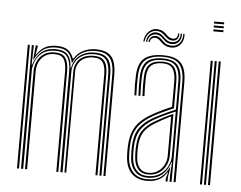

<svg xmlns="http://www.w3.org/2000/svg" viewBox="-54 -856 1166 928"><g transform="rotate(5 528.5 -392.0)"><path d="M479.8 0V-490Q479.8 -525 471.8 -549.1Q463.8 -573.2 444 -585.8Q424.2 -598.2 388.8 -598.2Q349.2 -598.2 321.9 -580.8Q294.5 -563.2 281.8 -531.5H279.8Q272.8 -567.2 253.9 -582.8Q235 -598.2 198.8 -598.2Q157.8 -598.2 133.8 -579.8Q109.8 -561.2 95 -531.8H92.5L99.2 -600H109V-593L102.2 -556H104.5Q121.8 -582 144.1 -594.2Q166.5 -606.5 200.2 -606.5Q233 -606.5 252.5 -594.1Q272 -581.8 283 -552.2H285.8Q301.8 -578.8 329 -592.6Q356.2 -606.5 390.2 -606.5Q428.8 -606.5 450.4 -593Q472 -579.5 480.8 -553.6Q489.5 -527.8 489.5 -490.5V0ZM60.5 0V-600H70.2V0ZM99.5 0V-476.5Q99.5 -500.2 109.5 -522.6Q119.5 -545 140.4 -559.6Q161.2 -574.2 193.2 -574.2Q233.2 -574.2 247.1 -551.6Q261 -529 261 -489V0H251.2V-489Q251.2 -524.8 239.5 -545.4Q227.8 -566 192.5 -566Q165.8 -566 147.2 -553.5Q128.8 -541 119.1 -520.6Q109.5 -500.2 109.5 -476.8V0ZM80 0V-600H89.8L87.5 -505.2H89.8Q100.5 -542.5 126.1 -566.4Q151.8 -590.2 196.2 -590.2Q236.8 -590.2 255.2 -570.4Q273.8 -550.5 276.2 -505.2H278.2Q286.2 -547.8 316 -569.1Q345.8 -590.5 386.2 -590.2Q419 -590.2 437.2 -578.5Q455.5 -566.8 462.8 -544.4Q470 -522 470 -489.8V0H460.2V-489.5Q460.2 -534.5 444.6 -558.4Q429 -582.2 384.8 -582.2Q351.8 -582.2 328.8 -569.4Q305.8 -556.5 293.6 -535.1Q281.5 -513.8 281.5 -488.5V0H270.8V-489.5Q270.8 -534.5 254.9 -558.4Q239 -582.2 194.8 -582.2Q155.8 -582.2 132.9 -564.4Q110 -546.5 100.2 -521.8Q90.5 -497 90.5 -476.5V0ZM290.8 0V-488.8Q290.8 -514.2 301.5 -533.5Q312.2 -552.8 332.9 -563.5Q353.5 -574.2 383.2 -574.2Q410 -574.2 424.6 -564Q439.2 -553.8 445 -534.8Q450.8 -515.8 450.8 -489V0H441V-489Q441 -526.2 428.6 -546.1Q416.2 -566 382.2 -566Q356 -566 337.5 -556.1Q319 -546.2 309.2 -528.9Q299.5 -511.5 299.5 -489V0Z M820.2 0V-484.8Q820.2 -543.2 797.4 -570.9Q774.5 -598.5 717.2 -598.5Q662.5 -598.5 634.2 -576.2Q606 -554 603.8 -497Q602.8 -474.2 603 -450Q603.2 -425.8 604.5 -401.2H595Q593.5 -427 593.2 -451Q593 -475 594 -497.2Q596.2 -557 626 -581.6Q655.8 -606.2 717.2 -606.2Q759.5 -606.2 784.1 -593.1Q808.8 -580 819.4 -553Q830 -526 830 -484.8V0ZM693.2 -18Q728 -18 751.9 -33.9Q775.8 -49.8 788.4 -74.4Q801 -99 801 -124.5V-340.5Q771 -328.2 743.9 -315.1Q716.8 -302 697.5 -290.8Q655 -265.5 635.5 -234.4Q616 -203.2 614.2 -151.8Q613.8 -136.5 614 -125.9Q614.2 -115.2 615.2 -100.5Q618.2 -60.8 638.8 -39.4Q659.2 -18 693.2 -18ZM694 -25.8Q663.2 -25.8 645.5 -45.8Q627.8 -65.8 625 -101.8Q623.8 -117 623.8 -127.2Q623.8 -137.5 624 -151Q625.5 -200.8 643.9 -230Q662.2 -259.2 702.2 -283Q723 -295.2 745.4 -306.9Q767.8 -318.5 790.8 -328V-124.2Q790.8 -100.8 779.9 -78Q769 -55.2 747.5 -40.5Q726 -25.8 694 -25.8ZM694.2 -33.8Q721 -33.8 740.4 -46.6Q759.8 -59.5 770.4 -80.1Q781 -100.8 781 -124V-315Q761.2 -306 743.6 -296.2Q726 -286.5 706.8 -275.2Q668 -252 651.5 -224.2Q635 -196.5 633.8 -150.5Q633.5 -138.8 633.5 -128Q633.5 -117.2 634.8 -102Q637 -69.8 652.5 -51.8Q668 -33.8 694.2 -33.8ZM691 5.5Q644.8 5.5 617.2 -21.5Q589.8 -48.5 585.8 -99.2Q584.8 -113.8 584.6 -125.9Q584.5 -138 585 -153.2Q586.5 -205.2 607.6 -243.6Q628.8 -282 683.8 -314Q697.2 -321.8 712.2 -329.6Q727.2 -337.5 744.4 -345.5Q761.5 -353.5 781.2 -361.8V-484.8Q781.2 -526.2 766.9 -546.8Q752.5 -567.2 717.2 -567.2Q679.8 -567.2 662 -550Q644.2 -532.8 642.8 -494.8Q642 -475.2 642.2 -451.1Q642.5 -427 643.8 -401.2H634Q632.5 -428 632.4 -452.2Q632.2 -476.5 633 -495Q634.8 -537.8 654.9 -556.4Q675 -575 717.2 -575Q758.2 -575 774.6 -552.4Q791 -529.8 791 -484.8V-355.2Q761.5 -343 734.1 -330Q706.8 -317 688.2 -306.2Q640.8 -278.8 618.5 -243.4Q596.2 -208 594.8 -153Q594.5 -138 594.5 -126.2Q594.5 -114.5 595.5 -99.8Q599.2 -53 624.2 -27.8Q649.2 -2.5 691.8 -2.5Q734.2 -2.5 758.2 -21Q782.2 -39.5 796 -69.2H798.5L791 -20.8V0H781.2V-13L789.8 -44.8H787.5Q770.5 -18 747.1 -6.2Q723.8 5.5 691 5.5ZM800.5 0V-33L804.2 -95.8H802Q791.2 -58 764.2 -34Q737.2 -10 692.5 -10Q653.8 -10 631.1 -33.9Q608.5 -57.8 605.5 -100.2Q604.5 -115.5 604.4 -126.6Q604.2 -137.8 604.5 -152.2Q606 -205.8 626.5 -238.9Q647 -272 693.2 -298.8Q706.2 -306.2 723 -314.6Q739.8 -323 759.5 -332Q779.2 -341 801 -350V-484.8Q801 -534 782.5 -558.4Q764 -582.8 717.2 -582.8Q669.5 -582.8 647.4 -562.4Q625.2 -542 623.2 -495.2Q622.5 -478 622.6 -453.1Q622.8 -428.2 624.2 -401.2H614.5Q613 -427.5 612.9 -452.4Q612.8 -477.2 613.5 -495.5Q615.5 -546.2 639.8 -568.5Q664 -590.8 717.2 -590.8Q768.8 -590.8 789.6 -564.9Q810.5 -539 810.5 -484.8V0ZM615 -664.5Q618 -697.2 638.8 -715.2Q659.5 -733.2 686.2 -728.5Q698.8 -726.5 707.1 -721Q715.5 -715.5 722 -708.9Q728.5 -702.2 735.5 -697Q742.5 -691.8 752.2 -690.5Q766 -688.5 773.1 -696.2Q780.2 -704 779.2 -717.5H785.5Q786.5 -699.8 777.1 -689.4Q767.8 -679 750.5 -681Q739.8 -682.2 732.2 -687.5Q724.8 -692.8 718.2 -699.2Q711.8 -705.8 704.1 -711.5Q696.5 -717.2 685 -719.5Q661.8 -724.2 642.9 -709Q624 -693.8 621.2 -664.5ZM627.8 -664.5Q629.8 -689.8 646 -703.2Q662.2 -716.8 682.8 -712Q693.5 -709.8 700.8 -704.1Q708 -698.5 714.4 -691.9Q720.8 -685.2 728.6 -680Q736.5 -674.8 748.5 -673.2Q767.5 -671.2 780.2 -682.9Q793 -694.5 792 -717.5H798.2Q800 -690.8 785.2 -676Q770.5 -661.2 746.8 -664Q734.2 -665.5 726.1 -670.9Q718 -676.2 711.8 -682.9Q705.5 -689.5 698.5 -695Q691.5 -700.5 681 -702.8Q663.2 -706 649.6 -695.4Q636 -684.8 634 -664.5ZM640.2 -664.5Q641.8 -680.8 653 -689.6Q664.2 -698.5 679.5 -695.2Q689 -693 695.6 -687.6Q702.2 -682.2 708.6 -675.6Q715 -669 723.2 -663.6Q731.5 -658.2 744.5 -656.2Q771.5 -652.5 788.9 -670Q806.2 -687.5 804.8 -717.5H811Q813.2 -683 793.2 -662.9Q773.2 -642.8 742.2 -647.5Q729 -649.2 720.1 -654.5Q711.2 -659.8 704.6 -666.1Q698 -672.5 691.9 -678Q685.8 -683.5 678 -685.8Q667 -689 657.2 -683.4Q647.5 -677.8 646.8 -664.5Z M948 -780.5V-790H996.8V-780.5ZM948 -742.5V-752H996.8V-742.5ZM948 -761.5V-771H996.8V-761.5ZM987 0V-600H996.8V0ZM948 0V-600H957.8V0ZM967.5 0V-600H977.2V0Z"/></g></svg>

Font: Big Shoulders Inline Text Thin ExtraLight
Style: Regular
Weight: 250
Version: Version 2.002